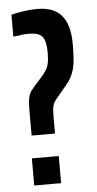

<svg xmlns="http://www.w3.org/2000/svg" viewBox="-51 -729 385 761"><g transform="rotate(-5 141.0 -348.0)"><path d="M61 -198V-305Q61 -334 65 -350Q69 -366 76.5 -376Q84 -386 92 -395L113 -418Q129 -436 137.5 -448.5Q146 -461 149.5 -477.5Q153 -494 153 -520Q153 -551 147 -568.5Q141 -586 126.5 -593.5Q112 -601 84 -601Q80 -601 74.5 -601Q69 -601 61.5 -600Q54 -599 44.5 -597.5Q35 -596 23 -595V-682Q42 -687 60 -690Q78 -693 96 -694.5Q114 -696 127 -696Q157 -696 180.5 -688Q204 -680 220.5 -662.5Q237 -645 246 -616Q255 -587 255 -545Q255 -514 253.5 -490.5Q252 -467 247.5 -449Q243 -431 235 -415.5Q227 -400 214 -385L189 -355Q177 -341 170 -332Q163 -323 159.5 -314Q156 -305 155 -294.5Q154 -284 154 -269V-198ZM54 0V-108H161V0Z"/></g></svg>

Font: Saira UltraCondensed
Style: Bold
Weight: 700
Width: 1
Designer: Hector Gatti with collaboration of the Omnibus-Type team
Foundry: Omnibus-Type
Version: Version 1.101